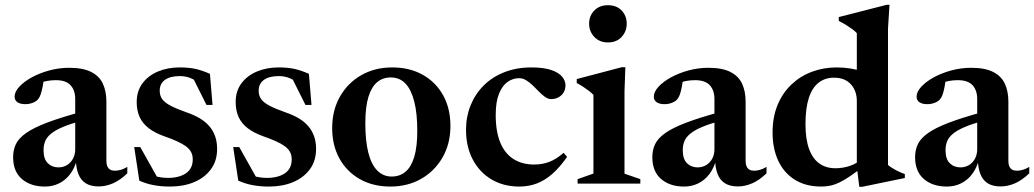

<svg xmlns="http://www.w3.org/2000/svg" viewBox="-20 -742 4180 776"><path d="M309 -290 312.5 -254.5Q263.5 -241.5 232.8 -228.2Q202 -215 185.2 -200.8Q168.5 -186.5 162.2 -170.5Q156 -154.5 156 -135Q156 -99.5 173 -82.5Q190 -65.5 216.5 -65.5Q235.5 -65.5 251 -75Q266.5 -84.5 275.2 -101Q284 -117.5 284 -139V-341.5Q284 -377 265.2 -397.5Q246.5 -418 205.5 -418Q188 -418 169.8 -414.8Q151.5 -411.5 137.5 -405L158.5 -434Q155.5 -408.5 152 -390.2Q148.5 -372 144.2 -360Q140 -348 134 -341Q126.5 -332 112.2 -326.5Q98 -321 82.5 -321Q61.5 -321 50.2 -329Q39 -337 39 -351Q39 -371 58.2 -391.8Q77.5 -412.5 109.2 -429.8Q141 -447 180 -457.5Q219 -468 259.5 -468Q315.5 -468 348.5 -451.2Q381.5 -434.5 395.8 -403.8Q410 -373 410 -331.5V-92Q410 -78.5 414 -69.5Q418 -60.5 425.8 -56.2Q433.5 -52 444.5 -52Q456 -52 468.8 -55.8Q481.5 -59.5 494.5 -67.5V-41.5Q465.5 -13.5 436.5 -1Q407.5 11.5 379 11.5Q346.5 11.5 326.5 -1.2Q306.5 -14 297 -38.2Q287.5 -62.5 286.5 -96.5L291 -97.5Q282 -62.5 263.2 -38Q244.5 -13.5 218.5 -0.8Q192.5 12 161.5 12Q104 12 68.5 -18.5Q33 -49 33 -107Q33 -136 44.2 -159.5Q55.5 -183 85 -204Q114.5 -225 168.8 -245.8Q223 -266.5 309 -290Z M705.5 -469.5Q742.5 -469.5 770 -463.5Q797.5 -457.5 828.5 -443.5L839 -318H814.5L751.5 -444L791 -401.5Q769.5 -418.5 749.8 -426.5Q730 -434.5 707 -434.5Q668 -434.5 646.8 -419.2Q625.5 -404 625.5 -375Q625.5 -355.5 635.5 -341.5Q645.5 -327.5 669 -315Q692.5 -302.5 733.5 -288Q764.5 -277.5 787.5 -263.8Q810.5 -250 826 -232Q841.5 -214 849.5 -191.2Q857.5 -168.5 857.5 -140Q857.5 -92 832.5 -58Q807.5 -24 764.8 -6Q722 12 667.5 12Q630 12 599.5 6Q569 0 543 -12L522.5 -147.5H547L625 -8.5L571 -45Q587.5 -36.5 602.2 -31.8Q617 -27 631.2 -25Q645.5 -23 659 -23Q703.5 -23 731.2 -41.5Q759 -60 759 -98Q759 -115 752 -128Q745 -141 730.8 -151.2Q716.5 -161.5 695 -171.2Q673.5 -181 644.5 -191Q606.5 -204.5 581.5 -223.5Q556.5 -242.5 544.5 -268.8Q532.5 -295 532.5 -329.5Q532.5 -374 555.8 -405.2Q579 -436.5 618.5 -453Q658 -469.5 705.5 -469.5Z M1105.5 -469.5Q1142.5 -469.5 1170 -463.5Q1197.5 -457.5 1228.5 -443.5L1239 -318H1214.5L1151.5 -444L1191 -401.5Q1169.5 -418.5 1149.8 -426.5Q1130 -434.5 1107 -434.5Q1068 -434.5 1046.8 -419.2Q1025.5 -404 1025.5 -375Q1025.5 -355.5 1035.5 -341.5Q1045.5 -327.5 1069 -315Q1092.5 -302.5 1133.5 -288Q1164.5 -277.5 1187.5 -263.8Q1210.5 -250 1226 -232Q1241.5 -214 1249.5 -191.2Q1257.5 -168.5 1257.5 -140Q1257.5 -92 1232.5 -58Q1207.5 -24 1164.8 -6Q1122 12 1067.5 12Q1030 12 999.5 6Q969 0 943 -12L922.5 -147.5H947L1025 -8.5L971 -45Q987.5 -36.5 1002.2 -31.8Q1017 -27 1031.2 -25Q1045.5 -23 1059 -23Q1103.5 -23 1131.2 -41.5Q1159 -60 1159 -98Q1159 -115 1152 -128Q1145 -141 1130.8 -151.2Q1116.5 -161.5 1095 -171.2Q1073.5 -181 1044.5 -191Q1006.5 -204.5 981.5 -223.5Q956.5 -242.5 944.5 -268.8Q932.5 -295 932.5 -329.5Q932.5 -374 955.8 -405.2Q979 -436.5 1018.5 -453Q1058 -469.5 1105.5 -469.5Z M1563 -28.5Q1595.5 -28.5 1618.5 -47.5Q1641.5 -66.5 1654 -107.2Q1666.5 -148 1666.5 -213.5Q1666.5 -284 1654.2 -332Q1642 -380 1618.5 -404.5Q1595 -429 1559.5 -429Q1527.5 -429 1504.5 -410Q1481.5 -391 1469 -350.2Q1456.5 -309.5 1456.5 -244Q1456.5 -173.5 1468.5 -125.5Q1480.5 -77.5 1504.5 -53Q1528.5 -28.5 1563 -28.5ZM1558 12Q1487.5 12 1434.5 -18Q1381.5 -48 1352 -101.2Q1322.5 -154.5 1322.5 -224.5Q1322.5 -296 1354 -351.5Q1385.5 -407 1440.2 -438.2Q1495 -469.5 1565 -469.5Q1636 -469.5 1689 -439.5Q1742 -409.5 1771.2 -356.5Q1800.5 -303.5 1800.5 -233Q1800.5 -161.5 1768.8 -106Q1737 -50.5 1682.2 -19.2Q1627.5 12 1558 12Z M2128 -469.5Q2178 -469.5 2208.2 -459Q2238.5 -448.5 2252 -432Q2265.5 -415.5 2265.5 -397.5Q2265.5 -380.5 2257.8 -368Q2250 -355.5 2237 -348.5Q2224 -341.5 2207.5 -341.5Q2195.5 -341.5 2183.2 -350Q2171 -358.5 2158.8 -371.2Q2146.5 -384 2133.5 -396.5Q2120.5 -409 2106.8 -417.5Q2093 -426 2078 -426Q2053 -426 2031.5 -411Q2010 -396 1996.8 -363.2Q1983.5 -330.5 1983.5 -277.5Q1983.5 -210 2002.2 -165.2Q2021 -120.5 2056 -98.8Q2091 -77 2139 -77Q2172.5 -77 2201.2 -88.2Q2230 -99.5 2258 -124.5L2272 -108Q2242 -65 2211.5 -38.5Q2181 -12 2148.5 0Q2116 12 2079 12Q2015 12 1966.2 -17Q1917.5 -46 1890.5 -97.8Q1863.5 -149.5 1863.5 -217.5Q1863.5 -270.5 1882 -316.2Q1900.5 -362 1935 -396.5Q1969.5 -431 2018.5 -450.2Q2067.5 -469.5 2128 -469.5Z M2437 -570.5Q2403 -570.5 2382 -592.8Q2361 -615 2361 -646.5Q2361 -678 2382 -699.5Q2403 -721 2437 -721Q2472 -721 2492.5 -699.5Q2513 -678 2513 -646.5Q2513 -615 2492.5 -592.8Q2472 -570.5 2437 -570.5ZM2507.5 -470.5 2504 -372.5V-40L2568 -18V0H2314.5V-18L2378.5 -40.5V-358.5Q2372 -365.5 2361.8 -373.5Q2351.5 -381.5 2338.8 -390Q2326 -398.5 2311 -406.5V-422.5L2493.5 -470.5Z M2892.5 -290 2896 -254.5Q2847 -241.5 2816.2 -228.2Q2785.5 -215 2768.8 -200.8Q2752 -186.5 2745.8 -170.5Q2739.5 -154.5 2739.5 -135Q2739.5 -99.5 2756.5 -82.5Q2773.5 -65.5 2800 -65.5Q2819 -65.5 2834.5 -75Q2850 -84.5 2858.8 -101Q2867.5 -117.5 2867.5 -139V-341.5Q2867.5 -377 2848.8 -397.5Q2830 -418 2789 -418Q2771.5 -418 2753.2 -414.8Q2735 -411.5 2721 -405L2742 -434Q2739 -408.5 2735.5 -390.2Q2732 -372 2727.8 -360Q2723.5 -348 2717.5 -341Q2710 -332 2695.8 -326.5Q2681.5 -321 2666 -321Q2645 -321 2633.8 -329Q2622.5 -337 2622.5 -351Q2622.5 -371 2641.8 -391.8Q2661 -412.5 2692.8 -429.8Q2724.5 -447 2763.5 -457.5Q2802.5 -468 2843 -468Q2899 -468 2932 -451.2Q2965 -434.5 2979.2 -403.8Q2993.5 -373 2993.5 -331.5V-92Q2993.5 -78.5 2997.5 -69.5Q3001.5 -60.5 3009.2 -56.2Q3017 -52 3028 -52Q3039.5 -52 3052.2 -55.8Q3065 -59.5 3078 -67.5V-41.5Q3049 -13.5 3020 -1Q2991 11.5 2962.5 11.5Q2930 11.5 2910 -1.2Q2890 -14 2880.5 -38.2Q2871 -62.5 2870 -96.5L2874.5 -97.5Q2865.5 -62.5 2846.8 -38Q2828 -13.5 2802 -0.8Q2776 12 2745 12Q2687.5 12 2652 -18.5Q2616.5 -49 2616.5 -107Q2616.5 -136 2627.8 -159.5Q2639 -183 2668.5 -204Q2698 -225 2752.2 -245.8Q2806.5 -266.5 2892.5 -290Z M3443 -333.5Q3443 -375 3418.8 -401.5Q3394.5 -428 3350.5 -428Q3314.5 -428 3288.5 -407.8Q3262.5 -387.5 3249 -346Q3235.5 -304.5 3235.5 -240.5Q3235.5 -179.5 3250 -140Q3264.5 -100.5 3291.5 -81.2Q3318.5 -62 3356.5 -62Q3386.5 -62 3414.8 -71.5Q3443 -81 3468.5 -102.5L3470 -70.5Q3439 -45.5 3415.2 -29.5Q3391.5 -13.5 3372 -4.2Q3352.5 5 3335 8.5Q3317.5 12 3299.5 12Q3236.5 12 3192.5 -15.5Q3148.5 -43 3125.5 -92.2Q3102.5 -141.5 3102.5 -206Q3102.5 -269.5 3123 -318.5Q3143.5 -367.5 3179.5 -401.2Q3215.5 -435 3262.2 -452.2Q3309 -469.5 3361.5 -469.5Q3389 -469.5 3415.2 -465.5Q3441.5 -461.5 3468.2 -453Q3495 -444.5 3523.5 -430.5L3443 -417V-608Q3436.5 -615.5 3425.2 -623.8Q3414 -632 3400 -640.8Q3386 -649.5 3370 -657.5V-673L3563.5 -722.5H3575L3569 -626.5V-75.5Q3574 -70.5 3582 -65.5Q3590 -60.5 3599.2 -55.2Q3608.5 -50 3618.2 -45.8Q3628 -41.5 3637 -38.5V-22.5L3464.5 13H3453L3443 -67Z M3954.5 -290 3958 -254.5Q3909 -241.5 3878.2 -228.2Q3847.5 -215 3830.8 -200.8Q3814 -186.5 3807.8 -170.5Q3801.5 -154.5 3801.5 -135Q3801.5 -99.5 3818.5 -82.5Q3835.5 -65.5 3862 -65.5Q3881 -65.5 3896.5 -75Q3912 -84.5 3920.8 -101Q3929.5 -117.5 3929.5 -139V-341.5Q3929.5 -377 3910.8 -397.5Q3892 -418 3851 -418Q3833.5 -418 3815.2 -414.8Q3797 -411.5 3783 -405L3804 -434Q3801 -408.5 3797.5 -390.2Q3794 -372 3789.8 -360Q3785.5 -348 3779.5 -341Q3772 -332 3757.8 -326.5Q3743.5 -321 3728 -321Q3707 -321 3695.8 -329Q3684.5 -337 3684.5 -351Q3684.5 -371 3703.8 -391.8Q3723 -412.5 3754.8 -429.8Q3786.5 -447 3825.5 -457.5Q3864.5 -468 3905 -468Q3961 -468 3994 -451.2Q4027 -434.5 4041.2 -403.8Q4055.5 -373 4055.5 -331.5V-92Q4055.5 -78.5 4059.5 -69.5Q4063.5 -60.5 4071.2 -56.2Q4079 -52 4090 -52Q4101.5 -52 4114.2 -55.8Q4127 -59.5 4140 -67.5V-41.5Q4111 -13.5 4082 -1Q4053 11.5 4024.5 11.5Q3992 11.5 3972 -1.2Q3952 -14 3942.5 -38.2Q3933 -62.5 3932 -96.5L3936.5 -97.5Q3927.5 -62.5 3908.8 -38Q3890 -13.5 3864 -0.8Q3838 12 3807 12Q3749.5 12 3714 -18.5Q3678.5 -49 3678.5 -107Q3678.5 -136 3689.8 -159.5Q3701 -183 3730.5 -204Q3760 -225 3814.2 -245.8Q3868.5 -266.5 3954.5 -290Z"/></svg>

Font: Newsreader 36pt SemiBold
Style: Regular
Weight: 600
Designer: Hugues Gentile
Foundry: Production Type
Version: Version 1.003